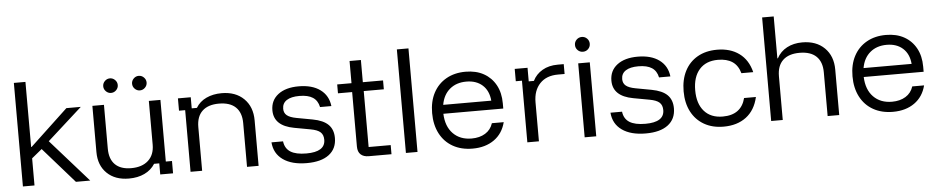

<svg xmlns="http://www.w3.org/2000/svg" viewBox="-41 -992 6307 1293"><g transform="rotate(-5 3112.5 -345.0)"><path d="M71.7 0V-700H150V-260H153.3L409.2 -500H506.7L271.7 -288.3L526.7 0H430L219.2 -240L150 -183.3V0Z M788.3 9.2Q695 9.2 640 -44.2Q585 -97.5 585 -187.5V-500H663.3V-204.2Q663.3 -133.3 700.8 -96.2Q738.3 -59.2 809.2 -59.2Q883.3 -59.2 925 -97.5Q966.7 -135.8 966.7 -204.2V-500H1045V-83.3H1086.7V0H1000V-75H965Q939.2 -34.2 893.8 -12.5Q848.3 9.2 788.3 9.2ZM913.3 -575.8Q893.3 -575.8 878.8 -590.4Q864.2 -605 864.2 -625Q864.2 -645 878.8 -659.6Q893.3 -674.2 913.3 -674.2Q933.3 -674.2 947.9 -659.6Q962.5 -645 962.5 -625Q962.5 -605 947.9 -590.4Q933.3 -575.8 913.3 -575.8ZM718.3 -575.8Q698.3 -575.8 683.8 -590.4Q669.2 -605 669.2 -625Q669.2 -645 683.8 -659.6Q698.3 -674.2 718.3 -674.2Q738.3 -674.2 752.9 -659.6Q767.5 -645 767.5 -625Q767.5 -605 752.9 -590.4Q738.3 -575.8 718.3 -575.8Z M1205 0V-416.7H1163.3V-500H1250V-425H1285Q1310 -466.7 1355.4 -487.9Q1400.8 -509.2 1459.2 -509.2Q1553.3 -509.2 1609.2 -454.2Q1665 -399.2 1665 -307.5V0H1586.7V-295.8Q1586.7 -366.7 1547.9 -403.8Q1509.2 -440.8 1435 -440.8Q1361.7 -440.8 1322.5 -403.8Q1283.3 -366.7 1283.3 -295.8V0Z M1990.8 10Q1889.2 10 1830 -32.1Q1770.8 -74.2 1765 -150H1843.3Q1849.2 -101.7 1885.8 -78.3Q1922.5 -55 1993.3 -55Q2120.8 -55 2120.8 -136.7Q2120.8 -170 2101.2 -187.9Q2081.7 -205.8 2035 -214.2L1925.8 -234.2Q1790 -259.2 1790 -364.2Q1790 -431.7 1840.8 -470.8Q1891.7 -510 1980 -510Q2070.8 -510 2125.4 -470Q2180 -430 2188.3 -358.3H2111.7Q2102.5 -402.5 2070 -423.8Q2037.5 -445 1979.2 -445Q1923.3 -445 1893.3 -425.4Q1863.3 -405.8 1863.3 -368.3Q1863.3 -340 1882.9 -323.8Q1902.5 -307.5 1946.7 -299.2L2055 -279.2Q2126.7 -265.8 2160 -232.5Q2193.3 -199.2 2193.3 -142.5Q2193.3 -70 2140.8 -30Q2088.3 10 1990.8 10Z M2410 0Q2375 0 2355.4 -17.9Q2335.8 -35.8 2335.8 -71.7V-440H2240V-500H2336.7V-650H2413.3V-500H2550V-440H2414.2V-61.7H2563.3V0Z M2660.8 0V-700H2739.2V0Z M3111.7 10Q3035 10 2978.3 -22.1Q2921.7 -54.2 2890.8 -113.3Q2860 -172.5 2860 -251.7Q2860 -330.8 2890.8 -388.8Q2921.7 -446.7 2977.5 -478.3Q3033.3 -510 3108.3 -510Q3179.2 -510 3230.8 -481.2Q3282.5 -452.5 3311.3 -400Q3340 -347.5 3340 -275.8V-240.8H2935Q2938.3 -155 2985.4 -106.7Q3032.5 -58.3 3110.8 -58.3Q3165 -58.3 3202.9 -81.7Q3240.8 -105 3255 -149.2H3335Q3315.8 -73.3 3257.1 -31.7Q3198.3 10 3111.7 10ZM2939.2 -300.8H3264.2Q3258.3 -368.3 3216.7 -405.8Q3175 -443.3 3107.5 -443.3Q3040 -443.3 2995.4 -405.8Q2950.8 -368.3 2939.2 -300.8Z M3481.7 0V-416.7H3440V-500H3526.7V-408.3H3561.7Q3583.3 -452.5 3627.1 -477.9Q3670.8 -503.3 3730.8 -503.3H3771.7V-436.7H3726.7Q3648.3 -436.7 3604.2 -390Q3560 -343.3 3560 -263.3V0Z M3869.2 0V-500H3947.5V0ZM3908.3 -575Q3887.5 -575 3872.9 -589.6Q3858.3 -604.2 3858.3 -625Q3858.3 -645.8 3872.9 -660.4Q3887.5 -675 3908.3 -675Q3929.2 -675 3943.8 -660.4Q3958.3 -645.8 3958.3 -625Q3958.3 -604.2 3943.8 -589.6Q3929.2 -575 3908.3 -575Z M4282.5 10Q4180.8 10 4121.7 -32.1Q4062.5 -74.2 4056.7 -150H4135Q4140.8 -101.7 4177.5 -78.3Q4214.2 -55 4285 -55Q4412.5 -55 4412.5 -136.7Q4412.5 -170 4392.9 -187.9Q4373.3 -205.8 4326.7 -214.2L4217.5 -234.2Q4081.7 -259.2 4081.7 -364.2Q4081.7 -431.7 4132.5 -470.8Q4183.3 -510 4271.7 -510Q4362.5 -510 4417.1 -470Q4471.7 -430 4480 -358.3H4403.3Q4394.2 -402.5 4361.7 -423.8Q4329.2 -445 4270.8 -445Q4215 -445 4185 -425.4Q4155 -405.8 4155 -368.3Q4155 -340 4174.6 -323.8Q4194.2 -307.5 4238.3 -299.2L4346.7 -279.2Q4418.3 -265.8 4451.7 -232.5Q4485 -199.2 4485 -142.5Q4485 -70 4432.5 -30Q4380 10 4282.5 10Z M4808.3 10Q4732.5 10 4676.7 -22.1Q4620.8 -54.2 4590.4 -112.5Q4560 -170.8 4560 -250Q4560 -329.2 4590 -387.5Q4620 -445.8 4675.8 -477.9Q4731.7 -510 4808.3 -510Q4897.5 -510 4957.5 -466.2Q5017.5 -422.5 5038.3 -338.3H4958.3Q4943.3 -391.7 4905.8 -416.7Q4868.3 -441.7 4808.3 -441.7Q4727.5 -441.7 4682.9 -391.2Q4638.3 -340.8 4638.3 -250Q4638.3 -160 4682.9 -109.2Q4727.5 -58.3 4808.3 -58.3Q4933.3 -58.3 4961.7 -170H5041.7Q5021.7 -81.7 4960.8 -35.8Q4900 10 4808.3 10Z M5130 0V-700H5208.3V-416.7H5211.7Q5235.8 -461.7 5280.4 -485.4Q5325 -509.2 5384.2 -509.2Q5478.3 -509.2 5534.2 -454.2Q5590 -399.2 5590 -307.5V0H5511.7V-295.8Q5511.7 -366.7 5472.9 -403.8Q5434.2 -440.8 5360 -440.8Q5286.7 -440.8 5247.5 -403.8Q5208.3 -366.7 5208.3 -295.8V0Z M5953.3 10Q5876.7 10 5820 -22.1Q5763.3 -54.2 5732.5 -113.3Q5701.7 -172.5 5701.7 -251.7Q5701.7 -330.8 5732.5 -388.8Q5763.3 -446.7 5819.2 -478.3Q5875 -510 5950 -510Q6020.8 -510 6072.5 -481.2Q6124.2 -452.5 6152.9 -400Q6181.7 -347.5 6181.7 -275.8V-240.8H5776.7Q5780 -155 5827.1 -106.7Q5874.2 -58.3 5952.5 -58.3Q6006.7 -58.3 6044.6 -81.7Q6082.5 -105 6096.7 -149.2H6176.7Q6157.5 -73.3 6098.8 -31.7Q6040 10 5953.3 10ZM5780.8 -300.8H6105.8Q6100 -368.3 6058.3 -405.8Q6016.7 -443.3 5949.2 -443.3Q5881.7 -443.3 5837.1 -405.8Q5792.5 -368.3 5780.8 -300.8Z"/></g></svg>

Font: Funnel Display Light
Style: Regular
Weight: 300
Designer: NORD ID, Kristian Moeller
Foundry: Dicotype
Version: Version 1.000